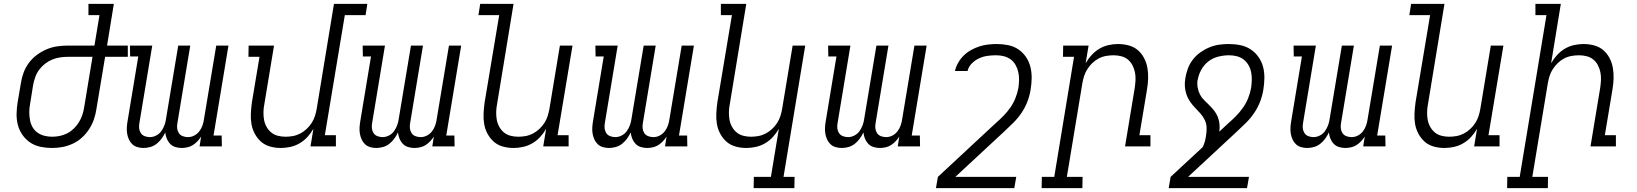

<svg xmlns="http://www.w3.org/2000/svg" viewBox="-20 -755 8440 990"><path d="M248 8Q218 8 189 2Q160 -4 136.5 -19.5Q113 -35 96.5 -58.5Q80 -82 72.5 -109.5Q65 -137 65.5 -167.5Q66 -198 71 -228L88 -328Q92 -355 102 -381.5Q112 -408 129.5 -431.5Q147 -455 171 -472.5Q195 -490 221 -501Q247 -512 275 -516Q303 -520 330 -520H467L493 -677H436V-735H567L532 -520H639V-462H522L477 -192Q473 -165 464 -139Q455 -113 439.5 -89Q424 -65 402.5 -45.5Q381 -26 355 -14Q329 -2 302 3Q275 8 248 8ZM248 -50Q268 -50 288 -54Q308 -58 326.5 -67.5Q345 -77 360.5 -92Q376 -107 387 -125Q398 -143 404.5 -162.5Q411 -182 414 -202L457 -462H330Q310 -462 289.5 -459Q269 -456 249.5 -448Q230 -440 212.5 -426.5Q195 -413 182 -395.5Q169 -378 162 -358Q155 -338 151 -318L135 -218Q131 -198 131 -177Q131 -156 134.5 -136.5Q138 -117 147.5 -100Q157 -83 173 -71.5Q189 -60 208.5 -55Q228 -50 248 -50Z M720 8Q704 8 688.5 3.5Q673 -1 662 -11.5Q651 -22 644.5 -36.5Q638 -51 635.5 -66.5Q633 -82 634 -98.5Q635 -115 638 -132L693 -464H651L650 -520H765L699 -122Q696 -107 697.5 -93.5Q699 -80 706 -69Q713 -58 726 -53Q739 -48 753 -48Q769 -48 785 -56Q801 -64 811.5 -78.5Q822 -93 828 -109.5Q834 -126 836 -142L899 -520H961L895 -122Q892 -107 893.5 -93.5Q895 -80 902 -69Q909 -58 922 -53Q935 -48 949 -48Q966 -48 981.5 -56Q997 -64 1008 -78.5Q1019 -93 1024.5 -109.5Q1030 -126 1032 -142L1095 -520H1158L1081 -56H1123L1124 0H1009L1017 -51Q1009 -38 998 -26.5Q987 -15 974.5 -7Q962 1 946.5 4.5Q931 8 917 8Q900 8 884 3Q868 -2 857 -13.5Q846 -25 840 -40Q834 -55 832 -72Q824 -55 813 -40Q802 -25 787.5 -13.5Q773 -2 755 3Q737 8 720 8Z M1428 8Q1399 8 1372.5 0.5Q1346 -7 1326.5 -24Q1307 -41 1294 -65Q1281 -89 1276.5 -116Q1272 -143 1273.5 -171Q1275 -199 1279 -228L1318 -462H1261L1262 -520H1393L1343 -218Q1339 -198 1338.5 -177.5Q1338 -157 1341.5 -137.5Q1345 -118 1354.5 -101Q1364 -84 1378.5 -72Q1393 -60 1412.5 -55Q1432 -50 1452 -50Q1471 -50 1490.5 -53.5Q1510 -57 1528 -66.5Q1546 -76 1561 -90Q1576 -104 1587 -121Q1598 -138 1604 -157Q1610 -176 1613 -194L1702 -735H1874L1865 -677H1758L1655 -58H1712V0H1581L1596 -91Q1583 -68 1565 -48.5Q1547 -29 1524.5 -16Q1502 -3 1477 2.5Q1452 8 1428 8Z M1920 8Q1904 8 1888.5 3.5Q1873 -1 1862 -11.5Q1851 -22 1844.5 -36.5Q1838 -51 1835.5 -66.5Q1833 -82 1834 -98.5Q1835 -115 1838 -132L1893 -464H1851L1850 -520H1965L1899 -122Q1896 -107 1897.5 -93.5Q1899 -80 1906 -69Q1913 -58 1926 -53Q1939 -48 1953 -48Q1969 -48 1985 -56Q2001 -64 2011.5 -78.5Q2022 -93 2028 -109.5Q2034 -126 2036 -142L2099 -520H2161L2095 -122Q2092 -107 2093.5 -93.5Q2095 -80 2102 -69Q2109 -58 2122 -53Q2135 -48 2149 -48Q2166 -48 2181.5 -56Q2197 -64 2208 -78.5Q2219 -93 2224.5 -109.5Q2230 -126 2232 -142L2295 -520H2358L2281 -56H2323L2324 0H2209L2217 -51Q2209 -38 2198 -26.5Q2187 -15 2174.5 -7Q2162 1 2146.5 4.5Q2131 8 2117 8Q2100 8 2084 3Q2068 -2 2057 -13.5Q2046 -25 2040 -40Q2034 -55 2032 -72Q2024 -55 2013 -40Q2002 -25 1987.5 -13.5Q1973 -2 1955 3Q1937 8 1920 8Z M2628 8Q2599 8 2572.5 0.5Q2546 -7 2526.5 -24Q2507 -41 2494 -65Q2481 -89 2476.5 -116Q2472 -143 2473.5 -171Q2475 -199 2479 -228L2554 -677H2447L2456 -735H2628L2543 -218Q2539 -198 2538.5 -177.5Q2538 -157 2541.5 -137.5Q2545 -118 2554.5 -101Q2564 -84 2578.5 -72Q2593 -60 2612.5 -55Q2632 -50 2652 -50Q2671 -50 2690.5 -53.5Q2710 -57 2728 -66.5Q2746 -76 2761 -90Q2776 -104 2787 -121Q2798 -138 2804 -157Q2810 -176 2813 -194L2867 -520H2932L2855 -58H2912V0H2781L2796 -91Q2783 -68 2765 -48.5Q2747 -29 2724.5 -16Q2702 -3 2677 2.5Q2652 8 2628 8Z M3120 8Q3104 8 3088.5 3.5Q3073 -1 3062 -11.5Q3051 -22 3044.5 -36.5Q3038 -51 3035.5 -66.5Q3033 -82 3034 -98.5Q3035 -115 3038 -132L3093 -464H3051L3050 -520H3165L3099 -122Q3096 -107 3097.5 -93.5Q3099 -80 3106 -69Q3113 -58 3126 -53Q3139 -48 3153 -48Q3169 -48 3185 -56Q3201 -64 3211.5 -78.5Q3222 -93 3228 -109.5Q3234 -126 3236 -142L3299 -520H3361L3295 -122Q3292 -107 3293.5 -93.5Q3295 -80 3302 -69Q3309 -58 3322 -53Q3335 -48 3349 -48Q3366 -48 3381.5 -56Q3397 -64 3408 -78.5Q3419 -93 3424.5 -109.5Q3430 -126 3432 -142L3495 -520H3558L3481 -56H3523L3524 0H3409L3417 -51Q3409 -38 3398 -26.5Q3387 -15 3374.5 -7Q3362 1 3346.5 4.5Q3331 8 3317 8Q3300 8 3284 3Q3268 -2 3257 -13.5Q3246 -25 3240 -40Q3234 -55 3232 -72Q3224 -55 3213 -40Q3202 -25 3187.5 -13.5Q3173 -2 3155 3Q3137 8 3120 8Z M4076 215H3866L3867 157H3955L3996 -91Q3983 -68 3965 -48.5Q3947 -29 3924.5 -16Q3902 -3 3877 2.5Q3852 8 3828 8Q3799 8 3772.5 0.5Q3746 -7 3726.5 -24Q3707 -41 3694 -65Q3681 -89 3676.5 -116Q3672 -143 3673.5 -171Q3675 -199 3679 -228L3754 -677H3697V-735H3828L3743 -218Q3739 -198 3738.5 -177.5Q3738 -157 3741.5 -137.5Q3745 -118 3754.5 -101Q3764 -84 3778.5 -72Q3793 -60 3812.5 -55Q3832 -50 3852 -50Q3871 -50 3890.5 -53.5Q3910 -57 3928 -66.5Q3946 -76 3961 -90Q3976 -104 3987 -121Q3998 -138 4004 -157Q4010 -176 4013 -194L4067 -520H4132L4020 157H4077Z M4320 8Q4304 8 4288.5 3.5Q4273 -1 4262 -11.5Q4251 -22 4244.5 -36.5Q4238 -51 4235.5 -66.5Q4233 -82 4234 -98.5Q4235 -115 4238 -132L4293 -464H4251L4250 -520H4365L4299 -122Q4296 -107 4297.5 -93.5Q4299 -80 4306 -69Q4313 -58 4326 -53Q4339 -48 4353 -48Q4369 -48 4385 -56Q4401 -64 4411.5 -78.5Q4422 -93 4428 -109.5Q4434 -126 4436 -142L4499 -520H4561L4495 -122Q4492 -107 4493.5 -93.5Q4495 -80 4502 -69Q4509 -58 4522 -53Q4535 -48 4549 -48Q4566 -48 4581.5 -56Q4597 -64 4608 -78.5Q4619 -93 4624.5 -109.5Q4630 -126 4632 -142L4695 -520H4758L4681 -56H4723L4724 0H4609L4617 -51Q4609 -38 4598 -26.5Q4587 -15 4574.5 -7Q4562 1 4546.5 4.5Q4531 8 4517 8Q4500 8 4484 3Q4468 -2 4457 -13.5Q4446 -25 4440 -40Q4434 -55 4432 -72Q4424 -55 4413 -40Q4402 -25 4387.5 -13.5Q4373 -2 4355 3Q4337 8 4320 8Z M5210 215H4806L4816 157L5113 -119Q5135 -138 5154.5 -158Q5174 -178 5190 -201Q5206 -224 5216 -249.5Q5226 -275 5231 -301Q5234 -322 5234.5 -343Q5235 -364 5230.5 -383.5Q5226 -403 5216.5 -420Q5207 -437 5191.5 -448.5Q5176 -460 5156.5 -465Q5137 -470 5116 -470Q5094 -470 5072 -467Q5050 -464 5029 -454.5Q5008 -445 4991 -428Q4974 -411 4969 -389H4904Q4909 -411 4921 -432Q4933 -453 4950 -469.5Q4967 -486 4988 -497.5Q5009 -509 5031 -516Q5053 -523 5075.5 -525.5Q5098 -528 5120 -528Q5150 -528 5179 -522Q5208 -516 5231 -500.5Q5254 -485 5270 -461.5Q5286 -438 5293 -410Q5300 -382 5299.5 -352Q5299 -322 5294 -292Q5289 -261 5277.5 -231Q5266 -201 5247.5 -173.5Q5229 -146 5205.5 -122.5Q5182 -99 5157 -76L4906 157H5220Z M5561 215H5351L5352 157H5416L5518 -462H5461L5462 -520H5593L5578 -429Q5591 -452 5609 -471.5Q5627 -491 5649 -504Q5671 -517 5696 -522.5Q5721 -528 5745 -528Q5774 -528 5801 -520.5Q5828 -513 5847.5 -496Q5867 -479 5879.5 -455Q5892 -431 5896.5 -404Q5901 -377 5900 -349Q5899 -321 5894 -292L5855 -58H5912V0H5781L5831 -302Q5834 -322 5835 -342.5Q5836 -363 5832 -382.5Q5828 -402 5819 -419Q5810 -436 5795.5 -448Q5781 -460 5761.5 -465Q5742 -470 5722 -470Q5703 -470 5683 -466.5Q5663 -463 5645 -453.5Q5627 -444 5612.5 -430Q5598 -416 5587 -399Q5576 -382 5570 -363Q5564 -344 5561 -326L5481 157H5562Z M6410 215H6006L6016 157L6181 4Q6188 -9 6192 -23.5Q6196 -38 6198 -52Q6202 -74 6201.5 -96Q6201 -118 6192 -136.5Q6183 -155 6169.5 -170Q6156 -185 6142 -199.5Q6128 -214 6116.5 -230.5Q6105 -247 6098 -267Q6091 -287 6089.5 -308.5Q6088 -330 6092 -352Q6096 -377 6105 -401.5Q6114 -426 6130.5 -447.5Q6147 -469 6169.5 -485Q6192 -501 6216.5 -511Q6241 -521 6266 -524.5Q6291 -528 6316 -528Q6347 -528 6376 -522Q6405 -516 6428.5 -500.5Q6452 -485 6468.5 -462Q6485 -439 6492.5 -411Q6500 -383 6499.5 -352.5Q6499 -322 6494 -292Q6489 -261 6477.5 -231Q6466 -201 6447.5 -173.5Q6429 -146 6405.5 -122.5Q6382 -99 6357 -76L6106 157H6420ZM6267 -76 6313 -119Q6335 -138 6354.5 -158Q6374 -178 6390 -201Q6406 -224 6416 -249.5Q6426 -275 6431 -301Q6434 -322 6434.5 -343Q6435 -364 6431 -383.5Q6427 -403 6417 -420Q6407 -437 6392 -448.5Q6377 -460 6357.5 -465Q6338 -470 6317 -470Q6290 -470 6262 -463Q6234 -456 6211.5 -439Q6189 -422 6174.5 -396Q6160 -370 6156 -344L6155 -343Q6152 -323 6155.5 -303.5Q6159 -284 6167.5 -267.5Q6176 -251 6189.5 -238Q6203 -225 6216 -212Q6229 -199 6240.5 -184.5Q6252 -170 6259 -152.5Q6266 -135 6268 -115.5Q6270 -96 6267 -76Z M6720 8Q6704 8 6688.5 3.5Q6673 -1 6662 -11.5Q6651 -22 6644.5 -36.5Q6638 -51 6635.5 -66.5Q6633 -82 6634 -98.5Q6635 -115 6638 -132L6693 -464H6651L6650 -520H6765L6699 -122Q6696 -107 6697.5 -93.5Q6699 -80 6706 -69Q6713 -58 6726 -53Q6739 -48 6753 -48Q6769 -48 6785 -56Q6801 -64 6811.5 -78.5Q6822 -93 6828 -109.5Q6834 -126 6836 -142L6899 -520H6961L6895 -122Q6892 -107 6893.5 -93.5Q6895 -80 6902 -69Q6909 -58 6922 -53Q6935 -48 6949 -48Q6966 -48 6981.5 -56Q6997 -64 7008 -78.5Q7019 -93 7024.5 -109.5Q7030 -126 7032 -142L7095 -520H7158L7081 -56H7123L7124 0H7009L7017 -51Q7009 -38 6998 -26.5Q6987 -15 6974.5 -7Q6962 1 6946.5 4.5Q6931 8 6917 8Q6900 8 6884 3Q6868 -2 6857 -13.5Q6846 -25 6840 -40Q6834 -55 6832 -72Q6824 -55 6813 -40Q6802 -25 6787.5 -13.5Q6773 -2 6755 3Q6737 8 6720 8Z M7428 8Q7399 8 7372.5 0.5Q7346 -7 7326.5 -24Q7307 -41 7294 -65Q7281 -89 7276.5 -116Q7272 -143 7273.5 -171Q7275 -199 7279 -228L7354 -677H7247L7256 -735H7428L7343 -218Q7339 -198 7338.5 -177.5Q7338 -157 7341.5 -137.5Q7345 -118 7354.5 -101Q7364 -84 7378.5 -72Q7393 -60 7412.5 -55Q7432 -50 7452 -50Q7471 -50 7490.5 -53.5Q7510 -57 7528 -66.5Q7546 -76 7561 -90Q7576 -104 7587 -121Q7598 -138 7604 -157Q7610 -176 7613 -194L7667 -520H7732L7655 -58H7712V0H7581L7596 -91Q7583 -68 7565 -48.5Q7547 -29 7524.5 -16Q7502 -3 7477 2.5Q7452 8 7428 8Z M7961 215H7751L7752 157H7816L7954 -677H7897V-735H8028L7978 -429Q7991 -452 8009 -471.5Q8027 -491 8049 -504Q8071 -517 8096 -522.5Q8121 -528 8145 -528Q8174 -528 8201 -520.5Q8228 -513 8247.5 -496Q8267 -479 8279.5 -455Q8292 -431 8296.5 -404Q8301 -377 8300 -349Q8299 -321 8294 -292L8255 -58H8312V0H8181L8231 -302Q8234 -322 8235 -342.5Q8236 -363 8232 -382.5Q8228 -402 8219 -419Q8210 -436 8195.5 -448Q8181 -460 8161.5 -465Q8142 -470 8122 -470Q8103 -470 8083 -466.5Q8063 -463 8045 -453.5Q8027 -444 8012.5 -430Q7998 -416 7987 -399Q7976 -382 7970 -363Q7964 -344 7961 -326L7881 157H7962Z"/></svg>

Font: Iosevka HT Light Extended
Style: Italic
Weight: 300
Width: 7
Italic angle: -9°
Monospace: yes
Designer: Belleve Invis
Foundry: Belleve Invis
Version: Version 32.3.0; ttfautohint (v1.8.4)